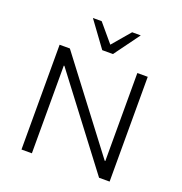

<svg xmlns="http://www.w3.org/2000/svg" viewBox="-161 -1075 1149 1214"><g transform="rotate(20 413.5 -468.0)"><path d="M117 0V-705H186L636 -113H640V-705H710V0H639L191 -590H187V0ZM382 -765 257 -936H316L418 -815L521 -936H579L454 -765Z"/></g></svg>

Font: Nunito Sans 6pt Light
Style: Regular
Weight: 300
Version: Version 3.101;gftools[0.9.27]